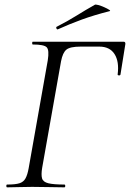

<svg xmlns="http://www.w3.org/2000/svg" viewBox="-20 -804 558 824"><path d="M11 0Q7 0 7 -6Q7 -12 11 -12Q46 -12 63.5 -17.5Q81 -23 89.5 -38.5Q98 -54 103 -82L185 -545Q192 -589 180.5 -601Q169 -613 121 -613Q118 -613 118 -619Q118 -625 121 -625H510Q519 -625 518 -615L497 -484Q496 -480 490 -480.5Q484 -481 485 -485Q492 -540 471.5 -572Q451 -604 406 -604H326Q281 -604 265 -591Q249 -578 242 -541L161 -84Q156 -54 160.5 -38.5Q165 -23 187.5 -17.5Q210 -12 256 -12Q260 -12 260 -6Q260 0 256 0Q227 0 193 -1Q159 -2 118 -2Q88 -2 60 -1Q32 0 11 0ZM228 -678Q224 -677 222 -682.5Q220 -688 223 -689Q270 -713 308.5 -737Q347 -761 386 -783Q389 -786 401.5 -782.5Q414 -779 427.5 -773Q441 -767 448.5 -762Q456 -757 450 -756Q383 -739 331 -720Q279 -701 228 -678Z"/></svg>

Font: Cormorant
Style: Italic
Weight: 400
Italic angle: -10°
Designer: Christian Thalmann (Catharsis Fonts)
Foundry: Catharsis Fonts
Version: Version 4.000